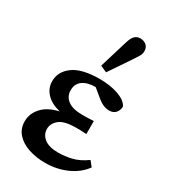

<svg xmlns="http://www.w3.org/2000/svg" viewBox="-193 -866 857 973"><g transform="rotate(30 235.5 -380.0)"><path d="M232 14Q178 14 133.5 -1Q89 -16 63 -45.5Q37 -75 37 -117Q37 -163 70 -199Q103 -235 166 -249Q112 -262 84 -292.5Q56 -323 56 -363Q56 -419 106 -456Q156 -493 262 -493Q322 -493 369 -476.5Q416 -460 431 -431Q431 -409 418 -393.5Q405 -378 380 -378Q361 -378 343 -386Q325 -394 296 -419L262 -447Q215 -447 187.5 -427.5Q160 -408 160 -370Q160 -334 188.5 -312.5Q217 -291 275 -291Q290 -291 304 -291.5Q318 -292 340 -293V-217Q315 -219 303.5 -219Q292 -219 281 -219Q210 -219 182 -195.5Q154 -172 154 -140Q154 -108 181 -86Q208 -64 263 -64Q301 -64 341 -73.5Q381 -83 424 -114L448 -84Q414 -37 356 -11.5Q298 14 232 14ZM232 -555 282 -720Q291 -750 304 -762Q317 -774 335 -774Q357 -774 371 -761.5Q385 -749 385 -728Q385 -712 377.5 -699Q370 -686 356 -665L270 -538Z"/></g></svg>

Font: Source Serif Pro SemiBold
Style: Regular
Weight: 600
Designer: Frank Grießhammer
Foundry: Adobe Systems Incorporated
Version: Version 3.001;hotconv 1.0.111;makeotfexe 2.5.65597